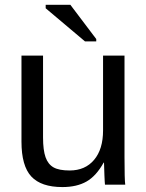

<svg xmlns="http://www.w3.org/2000/svg" viewBox="-20 -756 596 786"><path d="M156.2 -528.3H67.9V-176.3C67.9 -109.9 81.3 -62.3 108.2 -33.4C135 -4.6 177.4 9.8 235.4 9.8C274.7 9.8 307.7 2.2 334.2 -12.9C360.8 -28.1 384.1 -53.9 404.3 -90.3H405.8C406.4 -64.6 407 -47.1 407.5 -37.8C408 -28.6 408.4 -20.3 408.7 -13.2C409 -6 409.3 -1.6 409.7 0H492.7C490.7 -13.7 489.7 -51.3 489.7 -112.8V-528.3H401.9V-222.2C401.9 -170.7 389.6 -130.5 365.2 -101.6C340.8 -72.6 307.5 -58.1 265.1 -58.1C236.2 -58.1 214.2 -62.3 199.2 -70.8C184.2 -79.3 173.3 -93.1 166.5 -112.3C159.7 -131.5 156.2 -158.5 156.2 -193.4ZM328.1 -586.4H374V-596.2L268.1 -736.3H167V-722.2Z"/></svg>

Font: Arimo
Style: Regular
Weight: 400
Designer: Steve Matteson
Foundry: Monotype Imaging Inc.
Version: Version 1.32